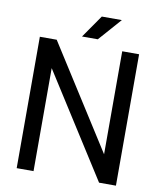

<svg xmlns="http://www.w3.org/2000/svg" viewBox="-95 -965 873 1040"><g transform="rotate(10 341.5 -444.5)"><path d="M161.1 -722.7H68.4V0H161.1V-566.4L521.5 0H614.3V-722.7H521.5V-156.2ZM379.9 -763.7 490.2 -888.7H379.9L293 -763.7Z"/></g></svg>

Font: Giphurs
Style: Regular
Weight: 400
Version: Version 2.010